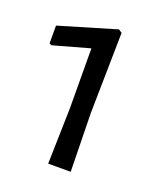

<svg xmlns="http://www.w3.org/2000/svg" viewBox="-101 -571 546 641"><g transform="rotate(20 172.0 -251.0)"><path d="M213 -502 225 -494 220 -207 224 0H144L149 -197L148 -411L19 -375L11 -379V-442Z"/></g></svg>

Font: Alegreya Sans SC
Style: Regular
Weight: 400
Designer: Juan Pablo del Peral
Foundry: Huerta Tipografica
Version: Version 2.007